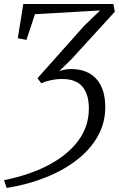

<svg xmlns="http://www.w3.org/2000/svg" viewBox="-20 -763 591 955"><path d="M13 172 0 133Q126.5 108 221.5 58Q316.5 8 369.2 -63Q422 -134 422 -223.5Q422 -295 389.5 -332.5Q357 -370 290.5 -370Q260.5 -370 232.8 -364Q205 -358 185 -349L166.5 -374L399.5 -635.5L478 -711L154 -692.5L111.5 -564.5L68.5 -573L96 -743H544L551 -704.5L333.5 -466.5L274.5 -409Q288 -414 302.8 -416.8Q317.5 -419.5 334 -419.5Q415 -419.5 459.2 -370.5Q503.5 -321.5 503.5 -230Q503.5 -151 466 -84.8Q428.5 -18.5 361.5 33.2Q294.5 85 205.2 120.2Q116 155.5 13 172Z"/></svg>

Font: Merriweather 48pt Light
Style: Italic
Weight: 300
Italic angle: -7.8°
Version: Version 2.101